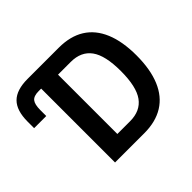

<svg xmlns="http://www.w3.org/2000/svg" viewBox="-161 -912 1119 1119"><g transform="rotate(-45 398.5 -352.5)"><path d="M203 0V-609H183Q142 -609 126.5 -590Q111 -571 111 -524V-475H11V-528Q11 -620 53.5 -662.5Q96 -705 187 -705H444Q539 -705 603 -665Q667 -625 700 -546.5Q733 -468 733 -353Q733 -238 700 -159Q667 -80 602.5 -40Q538 0 444 0ZM330 -108H435Q520 -108 562 -166Q604 -224 604 -353Q604 -481 562 -539Q520 -597 435 -597H330Z"/></g></svg>

Font: Nunito Sans 7pt Condensed
Style: Bold
Weight: 700
Width: 3
Designer: Vernon Adams
Foundry: Vernon Adams
Version: Version 3.101;gftools[0.9.27]